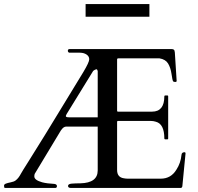

<svg xmlns="http://www.w3.org/2000/svg" viewBox="-20 -931 982 951"><path d="M253 0H8Q2 0 1 -2.5Q0 -5 0 -11.5Q0 -18 9 -21.5Q18 -25 33.5 -28Q49 -31 57 -37Q65 -43 71.5 -51.5Q78 -60 83.5 -70.5Q89 -81 123 -134.5Q157 -188 203 -263Q249 -338 283 -394Q364 -526 393 -574.5Q422 -623 422 -637.5Q422 -652 408.5 -661Q395 -670 375 -670H323Q321 -670 318.5 -673Q316 -676 316 -679Q316 -688 325 -688H829Q837 -688 841 -685Q845 -682 846 -671L855 -530Q855 -525 847.5 -525Q840 -525 837 -529Q834 -534 829.5 -565Q825 -596 812.5 -616.5Q800 -637 770 -642H566Q560 -642 560 -636V-383Q560 -378 564 -378H733Q794 -378 794 -454Q794 -458 798 -458H810Q813 -458 813 -454V-245Q813 -241 810 -241H798Q794 -241 794 -245Q794 -317 752 -328Q740 -332 727 -332H564Q560 -332 560 -327V-89Q560 -53 593 -48Q603 -46 614 -46H776Q827 -46 854 -91Q875 -123 879 -164Q880 -177 894 -177Q899 -177 899 -171L883 -7Q880 0 876 0H332Q317 0 317 -10Q317 -20 335.5 -21.5Q354 -23 378 -23Q464 -25 464 -87V-304H308Q295 -304 284 -288Q282 -285 281 -284L152 -70Q150 -65 150 -57Q150 -39 189 -28Q212 -22 250 -20Q262 -18 262 -9Q262 0 253 0ZM310 -366Q306 -358 306 -356Q306 -350 321 -350H464V-579Q461 -588 459 -588Q455 -588 447.5 -584Q440 -580 438 -574ZM404 -911H720V-848H404Z"/></svg>

Font: Cardo
Style: Regular
Weight: 400
Designer: David J. Perry
Foundry: David J. Perry
Version: Version 1.0451